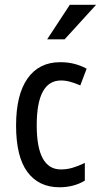

<svg xmlns="http://www.w3.org/2000/svg" viewBox="-20 -770 420 799"><path d="M331.1 -17.1Q285.6 9.3 227.5 9.3Q141.1 9.3 93.8 -54.7Q46.9 -118.2 46.9 -247.6Q46.9 -375 94.2 -442.9Q142.1 -511.2 230.5 -511.2Q262.7 -511.2 289.6 -504.2Q316.4 -497.1 337.4 -485.8L340.3 -484.4L339.4 -481L315.4 -418L314 -414.6L310.5 -416Q292 -424.3 272 -429.7Q252.4 -435.1 233.9 -435.1Q132.8 -435.1 132.8 -248.5Q132.8 -64.9 233.4 -64.9Q258.8 -64.9 281.7 -71.8Q305.2 -78.6 327.1 -89.4L333 -92.3V-86.4V-20.5V-18.1ZM270.5 -750H379.9L249 -606.4H176.3Z"/></svg>

Font: MAUL Condensed
Style: Condensed Regular
Weight: 400
Designer: MAUL
Version: Version 1.0; 2020; ttfautohint (v1.8.3)